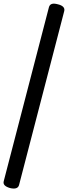

<svg xmlns="http://www.w3.org/2000/svg" viewBox="-28 -974 379 1071"><path d="M28 75Q7 69 -2 59.5Q-11 50 -7 36L245 -934Q249 -948 261 -952Q273 -956 295 -950Q316 -945 325 -935Q334 -925 330 -911L78 59Q74 72 61.5 76Q49 80 28 75Z"/></svg>

Font: Playwrite GB S
Style: Regular
Weight: 400
Designer: Veronika Burian, José Scaglione
Foundry: TypeTogether
Version: Version 1.000